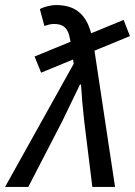

<svg xmlns="http://www.w3.org/2000/svg" viewBox="-48 -741 535 761"><path d="M115 -453 89 -517 442 -662 467 -598ZM-28 0 244 -488 236 -546Q232 -579 226 -601.5Q220 -624 206 -635Q192 -646 166 -646Q156 -646 146 -643.5Q136 -641 128 -638L110 -705Q125 -713 143 -717Q161 -721 173 -721Q223 -721 254 -701Q285 -681 301.5 -643Q318 -605 325 -550L408 0H318L286 -259Q282 -293 278.5 -332.5Q275 -372 273 -406H269Q253 -373 234 -333.5Q215 -294 198 -259L64 0Z"/></svg>

Font: Source Sans 3 ExtraLight Medium
Style: Italic
Weight: 500
Italic angle: -11°
Version: Version 3.052;hotconv 1.1.0;makeotfexe 2.6.0